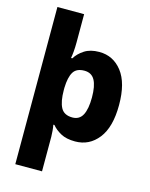

<svg xmlns="http://www.w3.org/2000/svg" viewBox="-143 -850 924 1180"><g transform="rotate(15 319.0 -260.0)"><path d="M594 -276Q594 -135 537 -62.5Q480 10 390 10Q334 10 298.5 -9.5Q263 -29 242 -55H235Q238 -40 240 -18Q242 4 242 20V240H72V-760H242V-581Q242 -548 239.5 -521Q237 -494 234 -479H242Q262 -512 299 -536Q336 -560 393 -560Q482 -560 538 -488Q594 -416 594 -276ZM421 -278Q421 -351 400.5 -388Q380 -425 334 -425Q284 -425 264 -392Q244 -359 242 -292V-277Q242 -204 262.5 -166Q283 -128 336 -128Q381 -128 401 -166.5Q421 -205 421 -278Z"/></g></svg>

Font: Noto Kufi Arabic ExtraBold
Style: Regular
Weight: 800
Designer: Monotype Design Team, David Williams, Khaled Hosny
Foundry: Google LLC
Version: Version 2.109; ttfautohint (v1.8.4.7-5d5b)